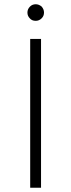

<svg xmlns="http://www.w3.org/2000/svg" viewBox="-20 -883 335 903"><path d="M122 0V-700H173V0ZM148 -785Q130 -785 120 -797Q109 -808 109 -824Q109 -840 121 -852Q132 -863 148 -863Q163 -863 176 -852Q187 -839 187 -824Q187 -808 176 -797Q164 -785 148 -785Z"/></svg>

Font: Montserrat Light Alt1
Style: Light
Weight: 500
Designer: Differentunic
Foundry: Julieta Ulanovsky
Version: 0.1